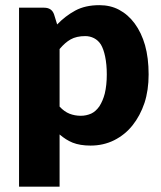

<svg xmlns="http://www.w3.org/2000/svg" viewBox="-20 -548 614 733"><path d="M207.5 -360.8V-141.1Q225.6 -121.6 245.6 -113.8Q265.6 -106 288.6 -106Q309.1 -106 328.1 -114.3Q345.2 -122.1 359.4 -142.1Q373 -163.6 379.9 -190.4Q387.7 -222.7 387.7 -263.7Q387.7 -302.2 381.3 -332.5Q375.5 -360.4 365.2 -377.9Q355 -394 338.9 -402.3Q323.2 -410.2 305.7 -410.2Q272 -410.2 249.5 -397.5Q228.5 -385.7 207.5 -360.8ZM186.5 -492.7 198.2 -454.6Q229 -486.8 267.6 -507.8Q305.7 -528.3 359.4 -528.3Q401.4 -528.3 434.6 -510.7Q469.2 -492.2 494.1 -458.5Q520 -423.3 533.7 -375.5Q547.4 -326.7 547.4 -263.7Q547.4 -203.6 531.7 -155.3Q515.1 -106 485.8 -69.3Q457.5 -33.7 416 -12.7Q375 7.8 325.7 7.8Q285.6 7.8 257.3 -3.4Q231.9 -13.7 207.5 -34.7V164.6H52.7V-518.6H148.4Q177.7 -518.6 186.5 -492.7Z"/></svg>

Font: Lato-ExtraBold
Style: Regular
Weight: 500
Designer: Lukasz Dziedzic with Adam Twardoch and Botio Nikoltchev
Foundry: tyPoland Lukasz Dziedzic
Version: ""